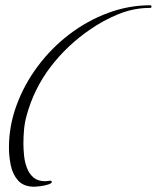

<svg xmlns="http://www.w3.org/2000/svg" viewBox="-20 -648 596 730"><path d="M111 62Q70 62 49 38.5Q28 15 21 -19.5Q14 -54 14 -87Q14 -169 43 -248Q72 -327 123.5 -396Q175 -465 243 -517Q311 -569 390 -598.5Q469 -628 551 -628Q556 -628 556 -623Q556 -618 551 -618Q489 -618 431 -594.5Q373 -571 323 -536Q236 -477 172.5 -394Q109 -311 81 -208Q74 -183 71.5 -156Q69 -129 69 -102Q69 -81 71.5 -56.5Q74 -32 82.5 -9.5Q91 13 107.5 27Q124 41 152 41Q157 41 162 40Q167 39 171 39Q177 39 177 44Q177 49 163 53.5Q149 58 133 60Q117 62 111 62Z"/></svg>

Font: Moon Dance
Style: Regular
Weight: 400
Designer: Robert E. Leuschke
Foundry: Robert E. Leuschke
Version: Version 1.010; ttfautohint (v1.8.3)